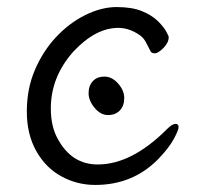

<svg xmlns="http://www.w3.org/2000/svg" viewBox="-20 -506 570 544"><path d="M332 -228Q332 -206 319.5 -193Q307 -180 286 -180Q265 -180 248 -200.5Q231 -221 231 -242Q231 -263 243 -276Q255 -289 276 -289Q297 -289 314.5 -269.5Q332 -250 332 -228ZM429 -56Q357 18 250 18Q198 18 153.5 -6.5Q109 -31 82.5 -78.5Q56 -126 56 -190Q56 -254 78.5 -307Q101 -360 138 -400Q175 -440 221 -463Q267 -486 310.5 -486Q354 -486 382 -474.5Q410 -463 426.5 -447Q443 -431 450.5 -417.5Q458 -404 458 -401Q458 -385 443 -370Q428 -355 419 -355Q410 -355 407 -360Q400 -374 393 -387Q386 -400 375 -407Q346 -427 315 -427Q251 -427 188 -360Q124 -288 124 -199Q124 -147 144 -112Q183 -40 257 -40Q353 -40 453 -140Q468 -155 477 -155Q486 -155 486 -146Q486 -137 472 -111.5Q458 -86 429 -56Z"/></svg>

Font: Moon Stars Kai T
Style: Regular
Weight: 400
Designer: GuiWonder
Version: Version 1.101